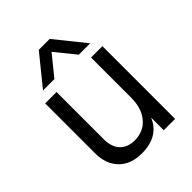

<svg xmlns="http://www.w3.org/2000/svg" viewBox="-206 -834 956 956"><g transform="rotate(-45 272.0 -356.0)"><path d="M470 3H390V-86Q351 8 231 8Q155 8 111 -36.5Q67 -81 67 -157V-509H147V-177Q147 -121 175.5 -92Q204 -63 252 -63Q315 -63 352.5 -107.5Q390 -152 390 -227V-509H470ZM185 -562H105L233 -720H310L437 -562H357L271 -668Z"/></g></svg>

Font: Hind Siliguri Fixed
Style: Regular
Weight: 400
Designer: Jyotish Sonowal
Foundry: Indian Type Foundry
Version: Version 1.001;October 28, 2021;FontCreator 12.0.0.2565 64-bi